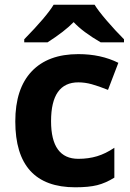

<svg xmlns="http://www.w3.org/2000/svg" viewBox="-20 -786 554 816"><path d="M83 -619Q178 -716 208 -766H382Q397 -741 434 -698Q471 -655 507 -619V-606H408Q332 -650 293 -692Q254 -652 182 -606H83ZM45 -270Q45 -409 114.5 -482.5Q184 -556 313 -556Q409 -556 483 -519L439 -404Q399 -420 370 -428Q341 -436 313 -436Q197 -436 197 -271Q197 -111 313 -111Q356 -111 392.5 -122Q429 -133 466 -158V-31Q429 -8 393 1Q357 10 300 10Q45 10 45 -270Z"/></svg>

Font: OpenSansMMV
Style: Bold
Weight: 700
Foundry: Ascender Corporation
Version: Version 4.001